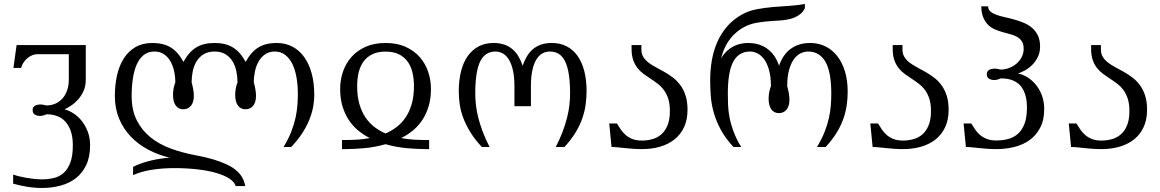

<svg xmlns="http://www.w3.org/2000/svg" viewBox="-20 -748 5904 977"><path d="M215.8 -211.4Q240.7 -211.4 261.5 -220.5Q282.2 -229.5 297.6 -246.6Q313 -263.7 321.5 -288.1Q330.1 -312.5 330.1 -343.3V-472.2H169.4Q157.7 -472.2 145 -467.3Q132.3 -462.4 120.8 -453.1Q109.4 -443.8 100.6 -431.2Q91.8 -418.5 87.4 -402.3H48.3L64.5 -518.6H416.5V-342.8Q416.5 -310.5 405.5 -285.9Q394.5 -261.2 378.4 -242.9Q362.3 -224.6 343.5 -211.9Q324.7 -199.2 309.1 -191.4Q331.5 -185.5 354.5 -170.7Q377.4 -155.8 396 -132.6Q414.6 -109.4 426.5 -78.1Q438.5 -46.9 438.5 -8.8Q438.5 49.8 418.9 91.3Q399.4 132.8 366 158.7Q332.5 184.6 288.1 196.5Q243.7 208.5 194.3 208.5Q155.8 208.5 117.2 202.1Q78.6 195.8 46.9 186.5V140.1Q58.6 144.5 75.9 148.9Q93.3 153.3 113 156.7Q132.8 160.2 153.8 162.4Q174.8 164.6 194.3 164.6Q225.6 164.6 254.2 157.7Q282.7 150.9 304 131.8Q325.2 112.8 337.9 79.1Q350.6 45.4 350.6 -8.3Q350.6 -52.2 339.6 -82.5Q328.6 -112.8 310.3 -131.6Q292 -150.4 267.8 -158.4Q243.7 -166.5 217.3 -166.5Q208.5 -162.6 200.2 -160.4Q191.9 -158.2 184.1 -158.2Q168.5 -158.2 157.2 -164.8Q146 -171.4 146 -188.5Q146 -196.3 149.4 -201.7Q152.8 -207 158.4 -210.2Q164.1 -213.4 171.4 -214.8Q178.7 -216.3 186.5 -216.3Q194.3 -216.3 201.7 -214.6Q209 -212.9 215.8 -211.4Z M1271.5 -329.1Q1276.4 -311.5 1279.5 -293.7Q1282.7 -275.9 1282.7 -259.8Q1282.7 -227.1 1267.8 -209.5Q1252.9 -191.9 1229 -191.9Q1204.6 -191.9 1190.7 -210.9Q1176.8 -230 1176.8 -265.6Q1176.8 -280.8 1179.7 -297.1Q1182.6 -313.5 1188.5 -329.1Q1188.5 -357.9 1182.6 -386Q1176.8 -414.1 1163.1 -436.3Q1149.4 -458.5 1127 -472.2Q1104.5 -485.8 1071.8 -485.8Q1039.1 -485.8 1016.6 -472.2Q994.1 -458.5 980.5 -436.3Q966.8 -414.1 960.9 -386Q955.1 -357.9 955.1 -329.1Q960 -311.5 963.1 -293.7Q966.3 -275.9 966.3 -259.8Q966.3 -227.1 951.4 -209.5Q936.5 -191.9 912.6 -191.9Q888.2 -191.9 874.3 -210.9Q860.4 -230 860.4 -265.6Q860.4 -280.8 863.3 -297.1Q866.2 -313.5 872.1 -329.1Q872.1 -357.9 866 -386Q859.9 -414.1 847.2 -436.3Q834.5 -458.5 814.2 -472.2Q793.9 -485.8 765.6 -485.8Q733.4 -485.8 711.2 -468Q689 -450.2 675.5 -419.4Q662.1 -388.7 656 -347.4Q649.9 -306.2 649.9 -259.3Q649.9 -187.5 675.8 -136.2Q701.7 -85 745.8 -49.3Q790 -13.7 848.6 7.8Q907.2 29.3 972.7 41.5Q1024.4 50.8 1062.5 62.3Q1100.6 73.7 1128.2 86.2Q1155.8 98.6 1173.8 112.3Q1191.9 126 1202.9 140.4Q1213.9 154.8 1219.5 169.4Q1225.1 184.1 1228 198.7H1179.2Q1172.9 177.7 1147.2 160.9Q1121.6 144 1080.6 132.1Q1039.6 120.1 984.6 113.8Q929.7 107.4 865.2 107.4Q806.2 107.4 752.2 116Q698.2 124.5 657.2 143.1V101.1Q676.8 90.8 700.4 82.8Q724.1 74.7 748.8 68.8Q773.4 63 797.9 59.3Q822.3 55.7 842.8 54.2Q784.7 40.5 733.9 13.4Q683.1 -13.7 645.5 -53Q607.9 -92.3 586.2 -144Q564.5 -195.8 564.5 -259.3Q564.5 -315.4 575.4 -364.5Q586.4 -413.6 609.6 -450.2Q632.8 -486.8 668.9 -508.1Q705.1 -529.3 755.4 -529.3Q783.2 -529.3 805.9 -523.9Q828.6 -518.6 847.9 -507.1Q867.2 -495.6 883.3 -477.3Q899.4 -459 913.6 -433.1Q927.7 -459 943.8 -477.3Q960 -495.6 979.2 -507.1Q998.5 -518.6 1021.2 -523.9Q1043.9 -529.3 1071.8 -529.3Q1099.6 -529.3 1122.3 -523.9Q1145 -518.6 1164.3 -507.1Q1183.6 -495.6 1199.7 -477.3Q1215.8 -459 1230 -433.1Q1244.1 -459 1260.3 -477.3Q1276.4 -495.6 1295.7 -507.1Q1314.9 -518.6 1337.6 -523.9Q1360.4 -529.3 1388.2 -529.3Q1432.1 -529.3 1467.3 -511Q1502.4 -492.7 1527.3 -458.5Q1552.2 -424.3 1565.7 -375.5Q1579.1 -326.7 1579.1 -266.1Q1579.1 -233.9 1572.8 -201.2Q1566.4 -168.5 1552.5 -135Q1538.6 -101.6 1516.4 -67.9Q1494.1 -34.2 1461.9 0H1422.9Q1447.8 -41 1462.2 -78.1Q1476.6 -115.2 1483.9 -148.9Q1491.2 -182.6 1493.4 -213.1Q1495.6 -243.7 1495.6 -271.5Q1495.6 -314 1489 -352.8Q1482.4 -391.6 1468.3 -421.1Q1454.1 -450.7 1431.6 -468.3Q1409.2 -485.8 1377.9 -485.8Q1350.1 -485.8 1329.8 -472.2Q1309.6 -458.5 1296.6 -436.3Q1283.7 -414.1 1277.6 -386Q1271.5 -357.9 1271.5 -329.1Z M1738.3 -35.6Q1765.1 -35.6 1796.6 -37.4Q1828.1 -39.1 1861.8 -45.4Q1830.1 -61.5 1802.5 -84.2Q1774.9 -106.9 1754.6 -137.7Q1734.4 -168.5 1722.7 -207.5Q1710.9 -246.6 1710.9 -295.9Q1710.9 -341.3 1725.3 -383.5Q1739.7 -425.8 1768.6 -458.3Q1797.4 -490.7 1840.6 -510Q1883.8 -529.3 1941.9 -529.3Q2000 -529.3 2043.2 -510Q2086.4 -490.7 2115.2 -458.3Q2144 -425.8 2158.4 -383.5Q2172.9 -341.3 2172.9 -295.9Q2172.9 -246.6 2161.1 -207.5Q2149.4 -168.5 2129.2 -137.7Q2108.9 -106.9 2081.3 -84.2Q2053.7 -61.5 2021.5 -45.4Q2055.2 -39.1 2086.9 -37.4Q2118.7 -35.6 2145.5 -35.6H2163.6V10.7H2145.5Q2102.5 10.7 2049.3 5.9Q1996.1 1 1941.9 -14.2Q1887.7 1 1834.5 5.9Q1781.2 10.7 1738.3 10.7H1720.2V-35.6ZM1941.9 -485.4Q1902.3 -485.4 1875 -472.2Q1847.7 -459 1830.3 -435.5Q1813 -412.1 1805.2 -379.9Q1797.4 -347.7 1797.4 -309.6Q1797.4 -257.8 1808.8 -218.5Q1820.3 -179.2 1839.8 -150.4Q1859.4 -121.6 1885.7 -101.6Q1912.1 -81.5 1941.9 -68.8Q1971.7 -81.5 1998 -101.6Q2024.4 -121.6 2043.9 -150.4Q2063.5 -179.2 2075 -218.5Q2086.4 -257.8 2086.4 -309.6Q2086.4 -347.7 2078.6 -379.9Q2070.8 -412.1 2053.5 -435.5Q2036.1 -459 2008.8 -472.2Q1981.4 -485.4 1941.9 -485.4Z M2597.7 -309.6Q2597.7 -357.9 2589.8 -391.6Q2582 -425.3 2568.8 -446Q2555.7 -466.8 2538.1 -476.3Q2520.5 -485.8 2501.5 -485.8Q2447.8 -485.8 2423.1 -434.6Q2398.4 -383.3 2398.4 -271.5Q2398.4 -243.7 2401.9 -213.1Q2405.3 -182.6 2413.8 -148.9Q2422.4 -115.2 2436.3 -78.1Q2450.2 -41 2471.2 0H2432.1Q2397.5 -36.6 2375 -72.8Q2352.5 -108.9 2338.9 -144Q2325.2 -179.2 2319.8 -213.9Q2314.5 -248.5 2314.5 -283.2Q2314.5 -340.3 2326.2 -386Q2337.9 -431.6 2360.6 -463.4Q2383.3 -495.1 2416 -512.2Q2448.7 -529.3 2491.2 -529.3Q2522.5 -529.3 2546.4 -521Q2570.3 -512.7 2588.1 -497.3Q2606 -481.9 2618.4 -460.7Q2630.9 -439.5 2639.6 -413.6Q2648.4 -439.5 2660.9 -460.7Q2673.3 -481.9 2691.2 -497.3Q2709 -512.7 2732.9 -521Q2756.8 -529.3 2788.1 -529.3Q2830.1 -529.3 2863 -512.5Q2896 -495.6 2918.7 -463.9Q2941.4 -432.1 2953.1 -386.7Q2964.8 -341.3 2964.8 -284.7Q2964.8 -250 2960 -215.1Q2955.1 -180.2 2942.6 -144.5Q2930.2 -108.9 2908.2 -72.8Q2886.2 -36.6 2852.1 0H2808.1Q2829.1 -41 2843 -78.1Q2856.9 -115.2 2865.5 -148.9Q2874 -182.6 2877.4 -213.1Q2880.9 -243.7 2880.9 -271.5Q2880.9 -327.1 2874.8 -367.7Q2868.7 -408.2 2856 -434.6Q2843.3 -460.9 2824 -473.4Q2804.7 -485.8 2777.8 -485.8Q2758.3 -485.8 2740.7 -476.6Q2723.1 -467.3 2710 -446.3Q2696.8 -425.3 2689.2 -391.6Q2681.6 -357.9 2681.6 -309.6V-207.5H2597.7Z M3246.6 -32.7Q3272.9 -32.7 3298.6 -39.6Q3324.2 -46.4 3344.2 -63.5Q3364.3 -80.6 3376.5 -109.6Q3388.7 -138.7 3388.7 -183.1Q3388.7 -219.7 3380.4 -245.4Q3372.1 -271 3358.4 -289.6Q3344.7 -308.1 3327.1 -321.5Q3309.6 -335 3291.3 -346.9Q3272.9 -358.9 3255.4 -371.6Q3237.8 -384.3 3224.1 -401.6Q3210.4 -418.9 3202.1 -442.4Q3193.8 -465.8 3193.8 -500V-518.6H3243.7V-496.1Q3243.7 -473.6 3253.7 -457.8Q3263.7 -441.9 3280.3 -429.2Q3296.9 -416.5 3317.9 -405.5Q3338.9 -394.5 3361.1 -381.8Q3383.3 -369.1 3404.3 -353.3Q3425.3 -337.4 3441.9 -314.9Q3458.5 -292.5 3468.5 -262Q3478.5 -231.4 3478.5 -189.5Q3478.5 -139.2 3461.2 -101.6Q3443.8 -64 3412.8 -39.1Q3381.8 -14.2 3339.4 -1.7Q3296.9 10.7 3246.6 10.7Q3221.2 10.7 3199.5 9Q3177.7 7.3 3158.9 5.4Q3140.1 3.4 3123.5 1.7Q3106.9 0 3091.8 0L3080.1 -119.6H3119.1Q3128.9 -103.5 3139.6 -87.9Q3150.4 -72.3 3164.8 -60.1Q3179.2 -47.9 3199 -40.3Q3218.8 -32.7 3246.6 -32.7Z M4075.7 -706.5Q4067.9 -689.5 4054.2 -678Q4040.5 -666.5 4023.9 -659.4Q4007.3 -652.3 3988.8 -648.9Q3970.2 -645.5 3953.1 -644Q3932.6 -642.6 3911.6 -641.4Q3890.6 -640.1 3870.4 -637.9Q3850.1 -635.7 3830.8 -632.3Q3811.5 -628.9 3794.4 -622.6Q3764.6 -611.8 3740.5 -594Q3716.3 -576.2 3698.2 -553.7Q3680.2 -531.2 3668 -504.9Q3655.8 -478.5 3649.9 -450.7Q3662.1 -473.1 3678.2 -488Q3694.3 -502.9 3712.4 -512.2Q3730.5 -521.5 3749.5 -525.4Q3768.6 -529.3 3786.1 -529.3Q3817.4 -529.3 3842.8 -521Q3868.2 -512.7 3887.9 -497.3Q3907.7 -481.9 3921.6 -460.7Q3935.5 -439.5 3944.3 -413.6Q3953.1 -439.5 3967 -460.7Q3981 -481.9 4000.7 -497.3Q4020.5 -512.7 4045.9 -521Q4071.3 -529.3 4102.5 -529.3Q4145 -529.3 4179.9 -512.2Q4214.8 -495.1 4240.2 -462.9Q4265.6 -430.7 4279.5 -384.8Q4293.5 -338.9 4293.5 -281.2Q4293.5 -247.6 4288.6 -212.9Q4283.7 -178.2 4271.2 -142.8Q4258.8 -107.4 4236.8 -71.8Q4214.8 -36.1 4181.2 0H4137.2Q4162.1 -41 4176.5 -78.1Q4190.9 -115.2 4198.2 -148.9Q4205.6 -182.6 4207.8 -213.1Q4210 -243.7 4210 -271.5Q4210 -383.3 4179.7 -434.6Q4149.4 -485.8 4092.3 -485.8Q4072.8 -485.8 4053.7 -476.6Q4034.7 -467.3 4019.5 -446.3Q4004.4 -425.3 3995.1 -391.6Q3985.8 -357.9 3985.8 -309.6Q3990.7 -292 3993.9 -274.2Q3997.1 -256.3 3997.1 -240.2Q3997.1 -207.5 3982.2 -189.9Q3967.3 -172.4 3943.4 -172.4Q3918.9 -172.4 3905 -191.4Q3891.1 -210.4 3891.1 -246.1Q3891.1 -261.2 3894 -277.6Q3897 -293.9 3902.8 -309.6Q3902.8 -357.9 3893.3 -391.6Q3883.8 -425.3 3868.7 -446Q3853.5 -466.8 3834.5 -476.3Q3815.4 -485.8 3796.4 -485.8Q3739.3 -485.8 3711.4 -434.6Q3683.6 -383.3 3683.6 -271.5Q3683.6 -243.7 3684.8 -213.1Q3686 -182.6 3692.6 -148.9Q3699.2 -115.2 3712.9 -78.1Q3726.6 -41 3751.5 0H3712.4Q3671.9 -43.5 3648.2 -87.2Q3624.5 -130.9 3612.3 -173.8Q3600.1 -216.8 3596.9 -258.3Q3593.8 -299.8 3593.8 -338.9Q3593.8 -391.6 3602.3 -441.2Q3610.8 -490.7 3630.1 -534.4Q3649.4 -578.1 3680.7 -614.3Q3711.9 -650.4 3757.8 -675.3Q3790.5 -693.4 3830.6 -700.9Q3870.6 -708.5 3912.6 -712.2Q3954.6 -715.8 3996.6 -718.3Q4038.6 -720.7 4075.7 -728Z M4575.2 -32.7Q4601.6 -32.7 4627.2 -39.6Q4652.8 -46.4 4672.9 -63.5Q4692.9 -80.6 4705.1 -109.6Q4717.3 -138.7 4717.3 -183.1Q4717.3 -219.7 4709 -245.4Q4700.7 -271 4687 -289.6Q4673.3 -308.1 4655.8 -321.5Q4638.2 -335 4619.9 -346.9Q4601.6 -358.9 4584 -371.6Q4566.4 -384.3 4552.7 -401.6Q4539.1 -418.9 4530.8 -442.4Q4522.5 -465.8 4522.5 -500V-518.6H4572.3V-496.1Q4572.3 -473.6 4582.3 -457.8Q4592.3 -441.9 4608.9 -429.2Q4625.5 -416.5 4646.5 -405.5Q4667.5 -394.5 4689.7 -381.8Q4711.9 -369.1 4732.9 -353.3Q4753.9 -337.4 4770.5 -314.9Q4787.1 -292.5 4797.1 -262Q4807.1 -231.4 4807.1 -189.5Q4807.1 -139.2 4789.8 -101.6Q4772.5 -64 4741.5 -39.1Q4710.4 -14.2 4668 -1.7Q4625.5 10.7 4575.2 10.7Q4549.8 10.7 4528.1 9Q4506.3 7.3 4487.5 5.4Q4468.8 3.4 4452.1 1.7Q4435.5 0 4420.4 0L4408.7 -119.6H4447.8Q4457.5 -103.5 4468.3 -87.9Q4479 -72.3 4493.4 -60.1Q4507.8 -47.9 4527.6 -40.3Q4547.4 -32.7 4575.2 -32.7Z M5049.8 -33.2Q5081.1 -33.2 5109.4 -40.5Q5137.7 -47.9 5159.2 -66.7Q5180.7 -85.4 5193.1 -117.7Q5205.6 -149.9 5205.6 -199.2Q5205.6 -231.9 5199.7 -255.9Q5193.8 -279.8 5183.6 -296.6Q5173.3 -313.5 5160.2 -323.7Q5147 -334 5132.1 -339.6Q5117.2 -345.2 5102.1 -347.2Q5086.9 -349.1 5072.8 -349.1Q5064 -345.2 5055.7 -343Q5047.4 -340.8 5039.6 -340.8Q5023.9 -340.8 5012.7 -347.4Q5001.5 -354 5001.5 -371.1Q5001.5 -378.9 5004.9 -384.3Q5008.3 -389.6 5013.9 -392.8Q5019.5 -396 5026.9 -397.5Q5034.2 -398.9 5042 -398.9Q5049.8 -398.9 5057.1 -397.2Q5064.5 -395.5 5071.3 -394Q5093.3 -394 5114.3 -401.9Q5135.3 -409.7 5151.9 -423.6Q5168.5 -437.5 5178.7 -457Q5189 -476.6 5189 -499.5Q5189 -523.4 5179.9 -537.4Q5170.9 -551.3 5156 -560.1Q5141.1 -568.8 5122.1 -573.7Q5103 -578.6 5083.3 -584.2Q5063.5 -589.8 5044.2 -597.7Q5024.9 -605.5 5009.5 -620.1Q4994.1 -634.8 4984.1 -657.5Q4974.1 -680.2 4973.1 -715.8H5008.3Q5008.3 -699.7 5019.5 -689.7Q5030.8 -679.7 5049.6 -672.9Q5068.4 -666 5092 -660.9Q5115.7 -655.8 5140.4 -648.9Q5165 -642.1 5188.7 -632.3Q5212.4 -622.6 5231.2 -606.7Q5250 -590.8 5261.2 -567.6Q5272.5 -544.4 5272.5 -510.7Q5272.5 -481.4 5261.2 -458.5Q5250 -435.5 5233.2 -418.5Q5216.3 -401.4 5196.5 -390.4Q5176.8 -379.4 5159.7 -374Q5182.1 -370.1 5205.8 -356.2Q5229.5 -342.3 5249 -319.3Q5268.6 -296.4 5281 -264.4Q5293.5 -232.4 5293.5 -192.9Q5293.5 -137.7 5273.4 -98.9Q5253.4 -60.1 5219.7 -35.6Q5186 -11.2 5142.1 -0.2Q5098.1 10.7 5049.8 10.7Q5024.4 10.7 5002.7 9Q4981 7.3 4962.2 5.4Q4943.4 3.4 4926.8 1.7Q4910.2 0 4895 0L4883.3 -119.6H4922.4Q4932.1 -103.5 4942.9 -87.9Q4953.6 -72.3 4968 -60.3Q4982.4 -48.3 5002.2 -40.8Q5022 -33.2 5049.8 -33.2Z M5585 -32.7Q5611.3 -32.7 5637 -39.6Q5662.6 -46.4 5682.6 -63.5Q5702.6 -80.6 5714.8 -109.6Q5727.1 -138.7 5727.1 -183.1Q5727.1 -219.7 5718.8 -245.4Q5710.4 -271 5696.8 -289.6Q5683.1 -308.1 5665.5 -321.5Q5647.9 -335 5629.6 -346.9Q5611.3 -358.9 5593.8 -371.6Q5576.2 -384.3 5562.5 -401.6Q5548.8 -418.9 5540.5 -442.4Q5532.2 -465.8 5532.2 -500V-518.6H5582V-496.1Q5582 -473.6 5592 -457.8Q5602.1 -441.9 5618.7 -429.2Q5635.3 -416.5 5656.2 -405.5Q5677.2 -394.5 5699.5 -381.8Q5721.7 -369.1 5742.7 -353.3Q5763.7 -337.4 5780.3 -314.9Q5796.9 -292.5 5806.9 -262Q5816.9 -231.4 5816.9 -189.5Q5816.9 -139.2 5799.6 -101.6Q5782.2 -64 5751.2 -39.1Q5720.2 -14.2 5677.7 -1.7Q5635.3 10.7 5585 10.7Q5559.6 10.7 5537.8 9Q5516.1 7.3 5497.3 5.4Q5478.5 3.4 5461.9 1.7Q5445.3 0 5430.2 0L5418.5 -119.6H5457.5Q5467.3 -103.5 5478 -87.9Q5488.8 -72.3 5503.2 -60.1Q5517.6 -47.9 5537.4 -40.3Q5557.1 -32.7 5585 -32.7Z"/></svg>

Font: Arian Grqi
Style: Regular
Weight: 400
Designer: Ruben Hakobyan (Tarumian)
Foundry: Ruben Hakobyan (Tarumian)
Version: Version 1.003